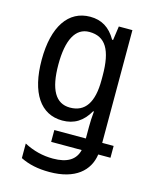

<svg xmlns="http://www.w3.org/2000/svg" viewBox="-118 -624 743 941"><g transform="rotate(15 254.0 -153.5)"><path d="M222 -547C112 -547 46 -451 46 -282C46 -114 110 -20 220 -20C280 -20 323 -47 355 -103H359C356 -76 355 -46 355 -24V35H195V95H350C338 146 297 172 224 172C173 172 124 160 77 135V209C119 230 166 240 224 240C356 240 422 179 434 95H496V35H438V-537H369L359 -466H354C322 -522 279 -547 222 -547ZM237 -474C319 -474 355 -414 355 -283V-261C355 -148 317 -91 240 -91C167 -91 131 -154 131 -281C131 -404 166 -474 237 -474Z"/></g></svg>

Font: Noto Sans Condensed
Style: Regular
Weight: 400
Width: 3
Designer: Monotype Design Team
Foundry: Monotype Imaging Inc.
Version: Version 2.013